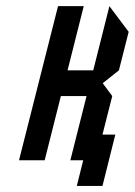

<svg xmlns="http://www.w3.org/2000/svg" viewBox="-20 -520 438 623"><path d="M250 0H208.3L260.8 -208.3H177.5L125 0H41.7L168.3 -500H251.7L199.2 -291.7H282.5L335 -500L397.5 -416.7L365.8 -291.7L313.3 -250L344.2 -208.3L312.5 -83.3H354.2L312.5 83.3H229.2Z"/></svg>

Font: Yulong
Style: Italic
Weight: 400
Italic angle: -14.25°
Designer: GGBotNet
Foundry: f0n7.com
Version: 1.00